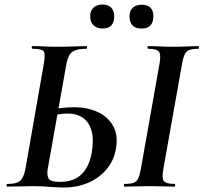

<svg xmlns="http://www.w3.org/2000/svg" viewBox="-20 -830 905 854"><path d="M263 4Q238 4 199.5 1Q161 -2 131 -2Q98 -2 67 -1Q36 0 13 0Q9 0 9 -6Q9 -12 13 -12Q41 -12 56.5 -18Q72 -24 80.5 -40Q89 -56 94 -84L175 -547Q183 -591 174 -602Q165 -613 125 -613Q121 -613 121 -619Q121 -625 125 -625Q148 -625 175 -623.5Q202 -622 233 -622Q275 -622 307 -623.5Q339 -625 364 -625Q367 -625 367 -619Q367 -613 364 -613Q332 -613 314 -606Q296 -599 287.5 -583Q279 -567 274 -538L192 -77Q188 -52 196 -36.5Q204 -21 247 -21Q289 -21 317.5 -36.5Q346 -52 363.5 -81Q381 -110 388 -151Q398 -208 387.5 -247Q377 -286 349.5 -305.5Q322 -325 280 -325Q260 -325 238 -321Q216 -317 193 -311L189 -336Q220 -346 251.5 -349.5Q283 -353 311 -353Q367 -353 413 -332.5Q459 -312 483 -270Q507 -228 495 -165Q486 -115 454 -77Q422 -39 373 -17.5Q324 4 263 4ZM534 0Q531 0 531 -6Q531 -12 534 -12Q561 -12 574.5 -17Q588 -22 595 -37Q602 -52 607 -81L689 -544Q697 -587 687 -600Q677 -613 639 -613Q636 -613 636 -619Q636 -625 639 -625Q662 -625 690 -623.5Q718 -622 749 -622Q784 -622 812 -623.5Q840 -625 862 -625Q865 -625 865 -619Q865 -613 862 -613Q835 -613 821 -607Q807 -601 800.5 -586Q794 -571 789 -542L707 -81Q699 -38 708.5 -25Q718 -12 757 -12Q759 -12 759 -6Q759 0 757 0Q735 0 707 -1Q679 -2 645 -2Q614 -2 585.5 -1Q557 0 534 0ZM436 -703Q411 -703 396 -717.5Q381 -732 381 -758Q381 -782 396 -796Q411 -810 436 -810Q461 -810 474.5 -796Q488 -782 488 -758Q488 -703 436 -703ZM610 -703Q556 -703 556 -758Q556 -782 570.5 -795.5Q585 -809 610 -809Q662 -809 662 -758Q662 -703 610 -703Z"/></svg>

Font: Cormorant Infant Light
Style: Italic
Weight: 300
Italic angle: -10°
Designer: Christian Thalmann (Catharsis Fonts)
Foundry: Catharsis Fonts
Version: Version 4.001